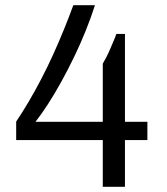

<svg xmlns="http://www.w3.org/2000/svg" viewBox="-20 -716 640 736"><path d="M374 0V-179H42V-250Q65 -284 89.5 -325.5Q114 -367 138 -413Q162 -459 184 -507.5Q206 -556 225.5 -604Q245 -652 261 -696H344Q329 -649 308.5 -598Q288 -547 263.5 -496.5Q239 -446 213.5 -400Q188 -354 163 -315.5Q138 -277 116 -249H374V-472Q380 -482 387.5 -496.5Q395 -511 402 -527.5Q409 -544 415.5 -559Q422 -574 426 -586H459V-249H545V-179H459V0Z"/></svg>

Font: Chivo Mono Light
Style: Regular
Weight: 300
Monospace: yes
Designer: Hector Gatti
Foundry: Omnibus-Type
Version: Version 1.008